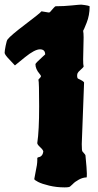

<svg xmlns="http://www.w3.org/2000/svg" viewBox="-20 -793 422 829"><path d="M343 -436 333 -171Q333 -142 336 -139Q349 -125 349 -122Q355 -61 355 -44Q355 -27 354 -27Q338 -27 320.5 -17.5Q303 -8 294 2L284 11Q281 16 261 16H257Q224 16 192.5 8.5Q161 1 144.5 -7.5Q128 -16 128 -20L134 -52Q141 -83 141 -101V-110Q141 -114 153 -116Q165 -122 167 -139Q166 -146 153.5 -157.5Q141 -169 141 -175V-176Q149 -228 149 -334Q149 -440 146 -448V-449Q146 -450 151.5 -455.5Q157 -461 157 -464Q157 -467 151 -474Q133 -495 133 -516Q133 -520 164 -548L175 -558Q175 -580 152.5 -580Q130 -580 88 -546L45 -511H44Q43 -513 21.5 -535Q0 -557 0 -565Q0 -573 4.5 -596Q9 -619 13 -623Q26 -640 89.5 -688Q153 -736 159 -744H160L190 -739Q194 -739 196 -741Q217 -766 220 -766Q256 -766 289.5 -769.5Q323 -773 331 -773Q367 -769 367 -765Q367 -727 354 -694.5Q341 -662 339 -660Q341 -650 341 -631L339 -537Q339 -512 341 -507V-506Q341 -503 329 -492.5Q317 -482 315 -477Q313 -472 313 -465Q313 -458 316 -454Q343 -442 343 -436Z"/></svg>

Font: Piedra
Style: Regular
Weight: 400
Designer: Angel Koziupa & Ale Paul
Foundry: Angel Koziupa and Alejandro Paul
Version: Version 1.000